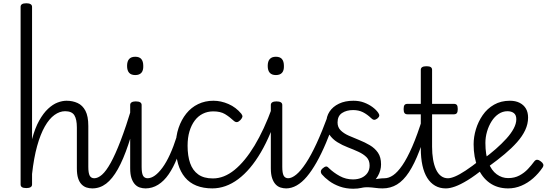

<svg xmlns="http://www.w3.org/2000/svg" viewBox="-20 -1135 3380 1174"><path d="M545 17Q526 17 509 11.5Q492 6 478.5 -8Q465 -22 457.5 -45.5Q450 -69 450 -106V-355Q450 -406 434.5 -430.5Q419 -455 378 -455Q345 -455 313 -432Q281 -409 254 -361.5Q227 -314 207 -242Q187 -170 176 -71V-7Q176 4 167 9.5Q158 15 141 15Q123 15 114.5 9.5Q106 4 106 -7V-1093Q106 -1104 114.5 -1109.5Q123 -1115 141 -1115Q158 -1115 167 -1109.5Q176 -1104 176 -1093V-284Q194 -352 219.5 -397.5Q245 -443 274 -470Q303 -497 332 -508Q361 -519 387 -519Q424 -519 454.5 -505Q485 -491 502.5 -457.5Q520 -424 520 -365V-115Q520 -77 528.5 -61Q537 -45 557 -45Q569 -45 575.5 -35.5Q582 -26 581 -14Q580 -2 571 7.5Q562 17 545 17Z M544 17Q531 17 525 7.5Q519 -2 520 -14Q521 -26 530 -35.5Q539 -45 556 -45Q579 -45 604 -67Q629 -89 657 -139.5Q685 -190 717.5 -274.5Q750 -359 788 -484Q791 -495 802 -497Q813 -499 822.5 -492.5Q832 -486 828 -473Q796 -345 765 -252.5Q734 -160 700.5 -100.5Q667 -41 629 -12Q591 17 544 17Z M871 17Q852 17 835 11.5Q818 6 805 -8Q792 -22 784 -45.5Q776 -69 776 -106V-493Q776 -504 785 -509.5Q794 -515 810 -515Q828 -515 837 -509.5Q846 -504 846 -493V-115Q846 -77 854.5 -61Q863 -45 884 -45Q896 -45 901.5 -35.5Q907 -26 905.5 -14Q904 -2 895.5 7.5Q887 17 871 17ZM807 -676Q782 -676 769.5 -690Q757 -704 757 -732Q757 -760 769.5 -774Q782 -788 807 -788Q832 -788 844 -774Q856 -760 856 -732Q857 -704 844.5 -690Q832 -676 807 -676Z M869 17Q856 17 850 7.5Q844 -2 845 -14Q846 -26 855 -35.5Q864 -45 881 -45Q904 -45 927 -61.5Q950 -78 973.5 -110Q997 -142 1019 -190Q1041 -238 1061 -301Q1066 -313 1076.5 -314.5Q1087 -316 1095.5 -310Q1104 -304 1100 -291Q1085 -224 1062.5 -167.5Q1040 -111 1011.5 -69.5Q983 -28 947 -5.5Q911 17 869 17Z M1280 17Q1167 17 1111 -50.5Q1055 -118 1055 -243Q1055 -303 1072 -353Q1089 -403 1119 -440.5Q1149 -478 1191.5 -498.5Q1234 -519 1285 -519Q1331 -519 1377 -499Q1423 -479 1456 -439Q1464 -428 1462 -420Q1460 -412 1450 -401Q1439 -390 1430 -388.5Q1421 -387 1411 -395Q1383 -421 1355.5 -437.5Q1328 -454 1284 -454Q1249 -454 1220 -439.5Q1191 -425 1170.5 -397.5Q1150 -370 1138.5 -331.5Q1127 -293 1127 -244Q1127 -182 1142.5 -137.5Q1158 -93 1192 -68.5Q1226 -44 1281 -44Q1294 -44 1300 -34.5Q1306 -25 1306 -13.5Q1306 -2 1299.5 7.5Q1293 17 1280 17Z M1277 17Q1261 17 1254 7.5Q1247 -2 1248 -13.5Q1249 -25 1257.5 -34.5Q1266 -44 1282 -44Q1350 -44 1414 -96Q1478 -148 1536.5 -245Q1595 -342 1644 -477Q1648 -487 1658.5 -487Q1669 -487 1678 -480.5Q1687 -474 1684 -464Q1638 -311 1575 -203.5Q1512 -96 1436.5 -39.5Q1361 17 1277 17Z M1731 17Q1712 17 1695 11.5Q1678 6 1665 -8Q1652 -22 1644 -45.5Q1636 -69 1636 -106V-493Q1636 -504 1645 -509.5Q1654 -515 1670 -515Q1688 -515 1697 -509.5Q1706 -504 1706 -493V-115Q1706 -77 1714.5 -61Q1723 -45 1744 -45Q1756 -45 1761.5 -35.5Q1767 -26 1765.5 -14Q1764 -2 1755.5 7.5Q1747 17 1731 17ZM1667 -676Q1642 -676 1629.5 -690Q1617 -704 1617 -732Q1617 -760 1629.5 -774Q1642 -788 1667 -788Q1692 -788 1704 -774Q1716 -760 1716 -732Q1717 -704 1704.5 -690Q1692 -676 1667 -676Z M1729 17Q1716 17 1712 7.5Q1708 -2 1710.5 -14Q1713 -26 1721 -35.5Q1729 -45 1741 -45Q1764 -45 1791.5 -67.5Q1819 -90 1850.5 -137.5Q1882 -185 1915.5 -257.5Q1949 -330 1986 -430Q1990 -442 2002.5 -441Q2015 -440 2025 -431Q2035 -422 2031 -410Q2002 -329 1973.5 -261.5Q1945 -194 1915.5 -142Q1886 -90 1856 -54.5Q1826 -19 1794 -1Q1762 17 1729 17Z M2201 -20Q2229 -29 2253 -34.5Q2277 -40 2296.5 -42.5Q2316 -45 2332 -45Q2341 -45 2344 -35.5Q2347 -26 2344.5 -14Q2342 -2 2335.5 7.5Q2329 17 2320 17Q2297 17 2276 14Q2255 11 2231.5 10Q2208 9 2175 16ZM2140 19Q2095 19 2057.5 5.5Q2020 -8 1992.5 -28.5Q1965 -49 1948 -69Q1941 -78 1942 -88Q1943 -98 1955 -107Q1965 -116 1973 -117Q1981 -118 1990 -108Q2020 -79 2057.5 -58.5Q2095 -38 2138 -38Q2168 -38 2190.5 -48Q2213 -58 2226.5 -77Q2240 -96 2240 -123Q2240 -155 2221 -174Q2202 -193 2171.5 -207Q2141 -221 2107 -234Q2073 -247 2043 -265.5Q2013 -284 1994 -312Q1975 -340 1975 -383Q1975 -422 1995 -452.5Q2015 -483 2052.5 -501Q2090 -519 2141 -519Q2177 -519 2206 -508Q2235 -497 2257.5 -480.5Q2280 -464 2293 -445Q2300 -435 2299 -427Q2298 -419 2287 -410Q2276 -402 2267.5 -402.5Q2259 -403 2250 -412Q2225 -436 2199 -449Q2173 -462 2139 -462Q2099 -462 2071.5 -444Q2044 -426 2044 -386Q2044 -357 2063 -338Q2082 -319 2112.5 -305.5Q2143 -292 2177 -278.5Q2211 -265 2241.5 -247Q2272 -229 2291 -201.5Q2310 -174 2310 -130Q2310 -93 2290.5 -58.5Q2271 -24 2233.5 -2.5Q2196 19 2140 19Z M2319 17Q2306 17 2300 7.5Q2294 -2 2295 -14Q2296 -26 2305 -35.5Q2314 -45 2331 -45Q2357 -45 2384 -63.5Q2411 -82 2440 -124Q2469 -166 2500.5 -238Q2532 -310 2565 -417Q2568 -428 2579.5 -429Q2591 -430 2600 -423.5Q2609 -417 2606 -405Q2575 -293 2544.5 -213Q2514 -133 2480.5 -82Q2447 -31 2407.5 -7Q2368 17 2319 17Z M2706 17Q2669 17 2640.5 0.5Q2612 -16 2592.5 -47Q2573 -78 2563 -123.5Q2553 -169 2553 -228V-436H2472Q2459 -436 2453.5 -443.5Q2448 -451 2448 -468Q2448 -486 2453.5 -493Q2459 -500 2472 -500H2553V-708Q2553 -719 2561.5 -724.5Q2570 -730 2588 -730Q2606 -730 2614 -724.5Q2622 -719 2622 -708V-500H2755Q2768 -500 2773.5 -493Q2779 -486 2779 -468Q2779 -451 2773.5 -443.5Q2768 -436 2755 -436H2622V-238Q2622 -196 2628 -160.5Q2634 -125 2646 -99Q2658 -73 2676.5 -59Q2695 -45 2719 -45Q2732 -45 2738 -35.5Q2744 -26 2742.5 -14Q2741 -2 2732 7.5Q2723 17 2706 17Z M2707 17Q2694 17 2688 7.5Q2682 -2 2683 -14Q2684 -26 2693 -35.5Q2702 -45 2719 -45Q2736 -45 2762.5 -56Q2789 -67 2827 -92Q2865 -117 2917 -158Q2927 -165 2936 -162Q2945 -159 2950.5 -150Q2956 -141 2955 -129.5Q2954 -118 2944 -109Q2885 -61 2840 -33.5Q2795 -6 2762.5 5.5Q2730 17 2707 17Z M3087 17Q3021 17 2973.5 -17Q2926 -51 2901 -112Q2876 -173 2876 -253Q2876 -298 2890 -344.5Q2904 -391 2931.5 -431Q2959 -471 3001 -495Q3043 -519 3098 -519Q3133 -519 3158 -506Q3183 -493 3196 -470.5Q3209 -448 3209 -416Q3209 -377 3191.5 -339.5Q3174 -302 3141.5 -265.5Q3109 -229 3066 -193Q3023 -157 2972 -120L2931 -160Q2974 -191 3011 -223.5Q3048 -256 3076.5 -287.5Q3105 -319 3121 -349Q3137 -379 3137 -406Q3137 -432 3122 -443.5Q3107 -455 3083 -455Q3054 -455 3029 -438.5Q3004 -422 2986 -393.5Q2968 -365 2958 -330.5Q2948 -296 2948 -261Q2948 -189 2966.5 -141Q2985 -93 3017 -69.5Q3049 -46 3087 -46Q3126 -46 3156 -62Q3186 -78 3208 -101.5Q3230 -125 3246 -147Q3255 -159 3265.5 -158Q3276 -157 3287 -148Q3298 -140 3301.5 -131Q3305 -122 3298 -111Q3273 -74 3240 -45Q3207 -16 3168 0.5Q3129 17 3087 17Z"/></svg>

Font: Playwrite FR Moderne Light
Style: Regular
Weight: 300
Version: Version 1.002